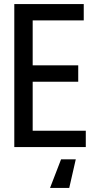

<svg xmlns="http://www.w3.org/2000/svg" viewBox="-20 -720 463 940"><path d="M50 0V-700H390V-620H140V-400H363V-320H140V-80H400V0ZM351 60 319 200H225L279 60Z"/></svg>

Font: Tektur SemiCondensed
Style: Regular
Weight: 400
Width: 4
Designer: Adam Jagosz
Foundry: Adam Jagosz
Version: Version 1.005;gftools[0.9.30]